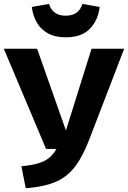

<svg xmlns="http://www.w3.org/2000/svg" viewBox="-25 -965 668 1002"><path d="M623.1 -710.8 442.6 -241.5Q416.4 -173.3 387.7 -126.2Q359 -79 322.1 -49.5Q285.1 -20 233.3 -4.1Q181.5 11.8 109.2 17.4L86.7 -97.4Q141.5 -102.6 175.9 -113.1Q210.3 -123.6 232.1 -141.8Q253.8 -160 269.7 -187.7H215.4L-5.1 -710.8H168.7L319 -284.1L452.8 -710.8ZM317.9 -770.3Q261.5 -770.3 224.1 -791.5Q186.7 -812.8 166.4 -848.7Q146.2 -884.6 141 -928.7L230.8 -944.6Q249.7 -883.1 317.9 -883.1Q386.2 -883.1 405.1 -944.6L494.9 -928.7Q488.2 -862.6 445.4 -816.4Q402.6 -770.3 317.9 -770.3Z"/></svg>

Font: FiraCode Nerd Font Mono
Style: Bold
Weight: 700
Monospace: yes
Designer: Carrois Corporate, Edenspiekermann AG, Nikita Prokopov
Foundry: Carrois Corporate, Edenspiekermann AG, Nikita Prokopov
Version: Version 6.002;Nerd Fonts 3.3.0